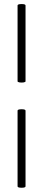

<svg xmlns="http://www.w3.org/2000/svg" viewBox="-20 -758 208 940"><path d="M66 154V-216Q66 -221 76 -222.5Q86 -224 95.5 -222.5Q105 -221 105 -216V154Q105 159 95.5 160.5Q86 162 76 160.5Q66 159 66 154ZM66 -360V-731Q66 -736 76 -737.5Q86 -739 95.5 -737.5Q105 -736 105 -731V-360Q105 -356 95.5 -354.5Q86 -353 76 -354.5Q66 -356 66 -360Z"/></svg>

Font: Cormorant Infant Light
Style: Regular
Weight: 300
Designer: Christian Thalmann (Catharsis Fonts)
Foundry: Catharsis Fonts
Version: Version 4.001